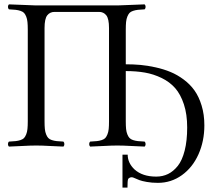

<svg xmlns="http://www.w3.org/2000/svg" viewBox="-20 -670 1005 884"><path d="M920.9 -92.8Q920.9 -20 893.8 40.5Q866.7 101.1 817.4 136.5Q768.1 171.9 707 171.9Q679.2 171.9 656 167.7Q632.8 163.6 621.6 159.2L600.6 150.4Q591.3 146 586.9 146Q580.6 146 575.7 148.9Q570.8 151.9 569.8 154.8Q566.9 162.1 566.9 193.8H543.9V42H567.9Q567.9 80.1 599.1 109.9Q635.7 143.1 699.2 143.1Q729 143.1 753.7 131.1Q778.3 119.1 798.6 93.8Q818.8 68.4 830.3 23.2Q841.8 -22 841.8 -83Q841.8 -143.6 826.7 -189.7Q811.5 -235.8 786.4 -264.4Q761.2 -293 723.9 -311Q686.5 -329.1 647 -335.9Q607.4 -342.8 559.1 -342.8V-111.8Q559.1 -90.3 560.5 -76.2Q562 -62 566.4 -51.3Q570.8 -40.5 576.2 -34.7Q581.5 -28.8 592.5 -25.1Q603.5 -21.5 615 -20.3Q626.5 -19 646 -18.1Q650.4 -13.7 650.4 -6.6Q650.4 0.5 646 4.9Q625 4.4 585.9 2.2Q546.9 0 520 0Q493.7 0 455.3 2.2Q417 4.4 395 4.9Q390.6 0.5 390.6 -6.6Q390.6 -13.7 395 -18.1Q414.6 -19 426 -20.3Q437.5 -21.5 448.5 -25.1Q459.5 -28.8 464.8 -34.7Q470.2 -40.5 474.6 -51.3Q479 -62 480.5 -76.2Q481.9 -90.3 481.9 -111.8V-541Q481.9 -583.5 469.5 -599.4Q457 -615.2 436 -615.2H231Q210 -615.2 197.5 -599.4Q185.1 -583.5 185.1 -541V-111.8Q185.1 -90.3 186.5 -76.2Q188 -62 192.4 -51.3Q196.8 -40.5 202.1 -34.7Q207.5 -28.8 218.5 -25.1Q229.5 -21.5 241 -20.3Q252.4 -19 272 -18.1Q276.4 -13.7 276.4 -6.6Q276.4 0.5 272 4.9Q250 4.4 211.7 2.2Q173.3 0 147 0Q120.1 0 81.1 2.2Q42 4.4 21 4.9Q16.6 0.5 16.6 -6.6Q16.6 -13.7 21 -18.1Q40.5 -19 52 -20.3Q63.5 -21.5 74.5 -25.1Q85.4 -28.8 90.8 -34.7Q96.2 -40.5 100.6 -51.3Q105 -62 106.4 -76.2Q107.9 -90.3 107.9 -111.8V-533.2Q107.9 -554.7 106.4 -568.8Q105 -583 100.6 -593.8Q96.2 -604.5 90.8 -610.4Q85.4 -616.2 74.5 -619.9Q63.5 -623.5 52 -624.8Q40.5 -626 21 -627Q16.6 -631.3 16.6 -638.4Q16.6 -645.5 21 -649.9Q47.4 -649.4 91.3 -647.2Q135.3 -645 146 -645H521Q534.2 -645 577.1 -647.2Q620.1 -649.4 646 -649.9Q650.4 -645.5 650.4 -638.4Q650.4 -631.3 646 -627Q626.5 -626 615 -624.8Q603.5 -623.5 592.5 -619.9Q581.5 -616.2 576.2 -610.4Q570.8 -604.5 566.4 -593.8Q562 -583 560.5 -568.8Q559.1 -554.7 559.1 -533.2V-374Q594.2 -374 626.7 -371.1Q659.2 -368.2 696.5 -359.9Q733.9 -351.6 765.1 -338.6Q796.4 -325.7 825.9 -303.7Q855.5 -281.7 875.7 -253.2Q896 -224.6 908.4 -183.6Q920.9 -142.6 920.9 -92.8Z"/></svg>

Font: Linux Libertine Display G
Style: Regular
Weight: 400
Designer: Philipp H. Poll
Foundry: Philipp H. Poll
Version: Version 5.0.9